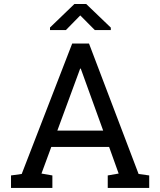

<svg xmlns="http://www.w3.org/2000/svg" viewBox="-20 -925 789 945"><path d="M34.2 0V-61.5L86.9 -68.8L335.4 -710.9H418L662.1 -68.8L714.4 -61.5V0H510.3V-61.5L564 -70.8L517.1 -201.7H232.4L184.1 -70.8L237.8 -61.5V0ZM262.2 -282.2H487.8L383.3 -571.3L377.4 -587.4H374.5L368.7 -571.3ZM226.1 -776.9V-789.6L346.2 -905.3H404.3L525.4 -789.1V-776.9H446.8L375 -849.1L304.2 -776.9Z"/></svg>

Font: Roboto Slab LO
Style: Regular
Weight: 400
Designer: Google
Version: Version 2.000